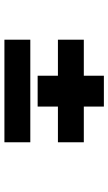

<svg xmlns="http://www.w3.org/2000/svg" viewBox="174 -740 501 890"><g transform="rotate(90 425.0 -295.5)"><path d="M331.5 -219V-313H164.5V-433H331.5V-526H474.5V-433H640V-313H474.5V-219ZM164.5 -185H640V-65H164.5Z"/></g></svg>

Font: League Mono Wide ExtraBold
Style: Regular
Weight: 800
Width: 8
Designer: Tyler Finck
Foundry: The League of Moveable Type / Tyler Finck
Version: Version 2.210